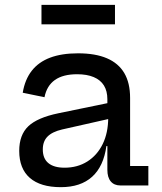

<svg xmlns="http://www.w3.org/2000/svg" viewBox="-20 -767 668 794"><path d="M478.5 0Q452 0 438 -16.8Q424 -33.5 424 -64.5V-200L432.5 -219L427.5 -281L424 -317V-356.5Q424 -390.5 409.8 -413.5Q395.5 -436.5 367.5 -448.2Q339.5 -460 299 -460Q240.5 -460 207 -436.2Q173.5 -412.5 164 -365L74 -383.5Q83 -438 111.2 -474.2Q139.5 -510.5 187.2 -528.5Q235 -546.5 302.5 -546.5Q374.5 -546.5 422.2 -526Q470 -505.5 494 -464.8Q518 -424 518 -362V-80.5H593.5V0ZM231.5 7Q147.5 7 103.5 -31.2Q59.5 -69.5 59.5 -143Q59.5 -209 97 -244.8Q134.5 -280.5 221 -298.5L451.5 -346V-280L236.5 -231.5Q196 -222 176.5 -202.2Q157 -182.5 157 -149Q157 -111.5 180 -92.5Q203 -73.5 247 -73.5Q300.5 -73.5 341.2 -99.2Q382 -125 404.8 -171.5Q427.5 -218 427.5 -281L452.5 -163H420Q408.5 -79 361 -36Q313.5 7 231.5 7ZM455.5 -747V-666.5H151.5V-747Z"/></svg>

Font: Hepta Slab ExtraLight Medium
Style: Regular
Weight: 500
Version: Version 1.100